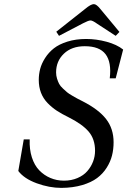

<svg xmlns="http://www.w3.org/2000/svg" viewBox="-20 -896 617 931"><path d="M252.9 -742.2 393.1 -853Q420.4 -876 435.1 -876Q448.2 -876 467.8 -851.1L559.1 -741.2L541 -722.2L451.2 -780.8Q428.7 -796.9 418.9 -796.9Q409.2 -796.9 382.8 -783.2L266.1 -722.2ZM68.8 -66.9 95.2 -220.2H124Q122.1 -171.9 134.5 -133.1Q147 -94.2 170.4 -70.1Q193.8 -45.9 224.4 -33Q254.9 -20 290 -20Q326.2 -20 355.7 -32.7Q385.3 -45.4 403.3 -66.2Q421.4 -86.9 431.2 -112.3Q440.9 -137.7 440.9 -165Q440.9 -221.7 409.7 -258.1Q378.4 -294.4 313 -327.1Q279.8 -343.3 255.6 -359.1Q231.4 -375 210.4 -396.7Q189.5 -418.5 178.7 -446.5Q168 -474.6 168 -508.8Q168 -535.6 174.8 -561.8Q181.6 -587.9 198.7 -614.7Q215.8 -641.6 241.2 -661.6Q266.6 -681.6 307.1 -694.3Q347.7 -707 397.9 -707Q447.3 -707 496.8 -693.6Q546.4 -680.2 577.1 -655.8L541 -516.1H512.2Q521.5 -594.2 491.9 -633.1Q462.4 -671.9 391.1 -671.9Q327.6 -671.9 289.8 -635.7Q252 -599.6 252 -544.9Q252 -529.3 256.6 -514.6Q261.2 -500 266.8 -489.3Q272.5 -478.5 285.2 -466.8Q297.9 -455.1 305.2 -448.7Q312.5 -442.4 330.3 -432.1Q348.1 -421.9 354.7 -418.2Q361.3 -414.6 380.9 -404.8Q458.5 -365.2 494.6 -318.6Q530.8 -272 530.8 -206.1Q530.8 -172.4 523.2 -142.1Q515.6 -111.8 497.3 -82.8Q479 -53.7 450.9 -32.7Q422.9 -11.7 378.4 1.5Q334 14.6 277.8 15.1Q219.2 15.1 158 -7.3Q96.7 -29.8 68.8 -66.9Z"/></svg>

Font: Linguistics Pro
Style: Italic
Weight: 400
Italic angle: -12°
Designer: Stefan Peev, Context Ltd
Foundry: Stefan Peev, Context Ltd
Version: Version 001.000